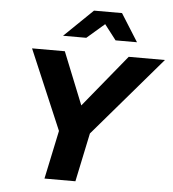

<svg xmlns="http://www.w3.org/2000/svg" viewBox="-61 -990 940 1045"><g transform="rotate(5 409.0 -467.0)"><path d="M221 0 277 -265 92 -700H271L386 -414L620 -700H818L446 -266L390 0ZM254 -783 410 -934H563L658 -783H541L477 -866L381 -783Z"/></g></svg>

Font: Red Hat Text VF
Style: Italic
Weight: 300
Italic angle: -12°
Designer: Pentagram, MCKL
Foundry: Pentagram, MCKL
Version: Version 1.023